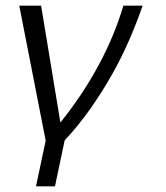

<svg xmlns="http://www.w3.org/2000/svg" viewBox="-20 -475 586 677"><path d="M482.9 -455.1Q462.9 -397 436 -335Q409.2 -272.9 374.5 -211.4Q339.8 -149.9 298.3 -91.1Q256.8 -32.2 208 20L173.8 182.1H106.9L141.1 21L47.9 -455.1H125L192.9 -43Q271 -140.1 327.4 -244.6Q383.8 -349.1 415 -455.1Z"/></svg>

Font: Anonymous Pro
Style: Italic
Weight: 400
Italic angle: -12°
Monospace: yes
Designer: Mark Simonson
Version: Version 1.003